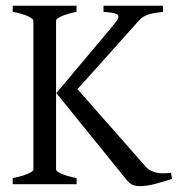

<svg xmlns="http://www.w3.org/2000/svg" viewBox="-20 -635 618 662"><path d="M573.2 -18.1Q544.4 -8.8 515.4 -1Q486.3 6.8 462.9 6.8Q448.7 6.8 437.7 2.4Q426.8 -2 417 -14.2L174.3 -314L373 -550.8Q384.3 -564 387.2 -571.8Q390.1 -579.6 385.3 -584Q380.4 -588.4 368.2 -590.6Q356 -592.8 336.9 -594.2V-615.2H542V-594.2Q526.4 -592.3 514.2 -590.3Q502 -588.4 492.2 -585.2Q482.4 -582 474.4 -577.1Q466.3 -572.3 459 -564L247.1 -327.6L481 -62Q489.7 -52.2 499.8 -46.9Q509.8 -41.5 521.2 -39.3Q532.7 -37.1 544.9 -37.4Q557.1 -37.6 569.8 -39.1ZM23.9 0V-21Q57.1 -27.8 76.2 -35.9Q95.2 -43.9 95.2 -50.8V-564Q95.2 -569.8 77.1 -578.6Q59.1 -587.4 23.9 -594.2V-615.2H244.1V-594.2Q210.9 -587.4 192.1 -579.1Q173.3 -570.8 173.3 -564V-50.8Q173.3 -44.9 190.9 -36.4Q208.5 -27.8 244.1 -21V0Z"/></svg>

Font: Gentium Plus
Style: Regular
Weight: 400
Designer: J. Victor Gaultney, Annie Olsen, Iska Routamaa
Foundry: SIL International
Version: Version 1.510